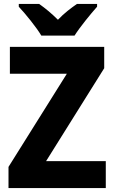

<svg xmlns="http://www.w3.org/2000/svg" viewBox="-20 -951 577 971"><path d="M189 -771H357C384 -814 439 -881 471 -917V-931H369C339 -910 305 -885 273 -851C240 -884 208 -910 178 -931H75V-917C109 -881 164 -813 189 -771ZM515 0V-136H213L507 -606V-714H30V-578H318L23 -107V0Z"/></svg>

Font: Noto Sans Gurmukhi UI SemiCondensed ExtraBold
Style: Regular
Weight: 800
Width: 4
Designer: Jelle Bosma - Monotype Design Team
Foundry: Monotype Imaging Inc.
Version: Version 2.004